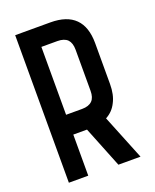

<svg xmlns="http://www.w3.org/2000/svg" viewBox="-130 -760 675 836"><g transform="rotate(-20 207.5 -342.0)"><path d="M375 0Q340.8 0 272.5 0Q247.1 -63.5 196.3 -190.4Q174.8 -190.4 132.8 -190.4Q132.8 -127 132.8 0Q103.5 0 43 0Q43 -114.3 43 -342.8Q43 -377 43 -420.9Q43 -524.4 43 -683.6Q97.7 -683.6 206.1 -683.6Q282.2 -683.6 320.3 -645.5Q358.4 -607.4 358.4 -532.2Q358.4 -468.8 358.4 -342.8Q358.4 -293 340.8 -259.8Q324.2 -225.6 291 -208Q319.3 -138.7 375 0ZM132.8 -282.2Q157.2 -282.2 207 -282.2Q238.3 -282.2 253.9 -297.9Q268.6 -312.5 268.6 -343.8Q268.6 -407.2 268.6 -534.2Q268.6 -565.4 253.9 -581.1Q238.3 -596.7 207 -596.7Q182.6 -596.7 132.8 -596.7Q132.8 -491.2 132.8 -282.2Z"/></g></svg>

Font: ZAANS 2018
Style: Regular
Weight: 400
Designer: Counter Creatives
Version: Version 1.0 - 24-01-18